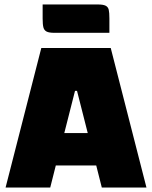

<svg xmlns="http://www.w3.org/2000/svg" viewBox="-20 -840 681 860"><path d="M5 0ZM411 -99H230L205 0H5L165 -625H476L636 0H436ZM373 -244 325 -433H316L268 -244ZM171 -757V-820H418Q442 -820 453 -814.5Q464 -809 467 -796.5Q470 -784 470 -757V-693H224Q200 -693 189 -698.5Q178 -704 174.5 -717Q171 -730 171 -757Z"/></svg>

Font: Changa Black
Style: Regular
Weight: 900
Designer: Eduardo Rodriguez Tunni
Foundry: Eduardo Rodriguez Tunni
Version: Version 2.001; ttfautohint (v1.5.10-5e6f)